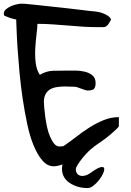

<svg xmlns="http://www.w3.org/2000/svg" viewBox="-22 -877 690 1015"><path d="M473.6 -99.6Q460.9 -91.8 444.3 -75.2Q427.7 -58.6 413.6 -41Q399.4 -23.4 389.2 -7.3Q378.9 8.8 378.9 17.6Q378.9 31.2 385.3 40Q391.6 48.8 402.8 51.8Q414.1 54.7 427.7 51.3Q441.4 47.9 455.1 38.1Q491.2 11.7 508.3 7.3Q525.4 2.9 528.3 11.7Q531.2 20.5 523.9 38.1Q516.6 55.7 502.9 73.2Q489.3 90.8 472.7 104Q456.1 117.2 441.4 117.2Q413.1 117.2 388.7 109.9Q364.3 102.5 345.7 89.8Q327.1 77.1 316.4 58.6Q305.7 40 305.7 15.6Q305.7 3.9 308.6 -7.8Q281.2 2 261.7 2Q228.5 2 202.6 -27.8Q176.8 -57.6 156.2 -106.9Q135.7 -156.2 122.1 -220.7Q108.4 -285.2 98.1 -353.5Q87.9 -421.9 81.5 -489.7Q75.2 -557.6 71.3 -615.2Q67.4 -672.9 65.9 -715.3Q64.5 -757.8 63.5 -774.4Q58.6 -774.4 49.3 -776.9Q40 -779.3 30.3 -782.7Q20.5 -786.1 11.7 -789.6Q2.9 -793 0 -794.9Q-1 -796.9 -1 -798.8Q-2 -800.8 -2 -803.7Q-2 -817.4 8.8 -827.1Q19.5 -836.9 33.7 -843.3Q47.9 -849.6 61.5 -853Q75.2 -856.4 83 -857.4H104.5Q127.9 -855.5 164.1 -851.6Q200.2 -847.7 240.7 -843.3Q281.2 -838.9 322.8 -834.5Q364.3 -830.1 397.9 -825.7Q431.6 -821.3 454.6 -818.8Q477.5 -816.4 481.4 -816.4Q489.3 -815.4 501.5 -813Q513.7 -810.5 526.4 -805.2Q539.1 -799.8 549.8 -792.5Q560.5 -785.2 565.4 -774.4Q557.6 -758.8 551.8 -750.5Q545.9 -742.2 539.1 -737.8Q532.2 -733.4 524.9 -733.4Q517.6 -733.4 506.8 -733.4Q465.8 -733.4 424.8 -735.4L258.8 -748Q217.8 -751 175.8 -751Q175.8 -733.4 171.4 -698.2Q167 -663.1 164.6 -624Q162.1 -585 166.5 -546.4Q170.9 -507.8 188.5 -481.4Q222.7 -502 259.8 -502.9Q296.9 -503.9 335 -503.9H377Q402.3 -503.9 426.3 -498Q450.2 -492.2 466.8 -478.5Q483.4 -464.8 483.4 -437.5Q483.4 -418 475.6 -408.2Q467.8 -398.4 439.5 -398.4Q436.5 -398.4 427.2 -401.4Q418 -404.3 407.7 -408.2Q397.5 -412.1 388.7 -415Q379.9 -418 377 -418Q376 -418 369.6 -418.5Q363.3 -418.9 354.5 -418.9Q345.7 -418.9 337.4 -419.4Q329.1 -419.9 324.2 -419.9Q301.8 -419.9 280.8 -417Q259.8 -414.1 244.1 -405.3Q228.5 -396.5 219.2 -379.9Q210 -363.3 210 -336.9Q210 -328.1 211.9 -306.6Q213.9 -285.2 217.3 -259.3Q220.7 -233.4 226.6 -206.1Q232.4 -178.7 242.2 -155.8Q252 -132.8 264.2 -117.7Q276.4 -102.5 293.9 -102.5Q295.9 -102.5 303.7 -103.5Q311.5 -104.5 313.5 -104.5Q346.7 -127 380.4 -153.3Q414.1 -179.7 450.2 -202.6Q486.3 -225.6 525.4 -241.7Q564.5 -257.8 606.4 -257.8V-210Q606.4 -206.1 587.4 -188.5Q568.4 -170.9 538.1 -146.5Q507.8 -125 471.7 -99.6Z"/></svg>

Font: Gloria Hallelujah
Style: Regular
Weight: 400
Designer: Kimberly Geswein
Foundry: Kimberly Geswein
Version: Version 1.004 2010